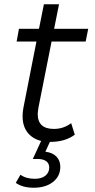

<svg xmlns="http://www.w3.org/2000/svg" viewBox="-20 -661 446 901"><path d="M161 -159Q157 -135 157 -126Q157 -56 233 -56Q278 -56 314 -83L331 -29Q286 5 214 5Q155 5 120.5 -27Q86 -59 86 -115Q86 -137 90 -156L151 -466H58L69 -526H163L186 -641H257L234 -526H394L382 -466H222ZM54 197 76 159Q102 178 143 178Q175 178 193 163.5Q211 149 211 125Q211 106 197 95.5Q183 85 156 85H134L176 -6H219L193 51Q227 55 245 74Q263 93 263 122Q263 166 228.5 193Q194 220 138 220Q86 220 54 197Z"/></svg>

Font: Idrija
Style: Italic
Weight: 400
Italic angle: -11.3°
Designer: Julieta Ulanovsky
Foundry: Julieta Ulanovsky
Version: Version 7.200